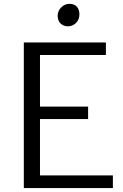

<svg xmlns="http://www.w3.org/2000/svg" viewBox="-20 -960 629 980"><path d="M326.2 -825.7Q304.2 -825.7 289.3 -840.1Q274.4 -854.5 274.4 -879.4Q274.4 -904.8 292.7 -922.6Q311 -940.4 334 -940.4Q359.4 -940.4 372.3 -925.8Q385.3 -911.1 385.3 -887.2Q385.3 -859.9 367.9 -842.8Q350.6 -825.7 326.2 -825.7ZM101.6 0V-743.2H520.5V-679.2H184.1V-416H429.7V-352.1H184.1V-64.9H556.2V0Z"/></svg>

Font: HaufeMerriweatherSansLt
Style: Regular
Weight: 300
Designer: Eben Sorkin
Foundry: Eben Sorkin
Version: Version 1.56